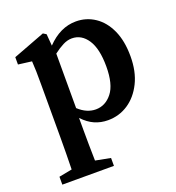

<svg xmlns="http://www.w3.org/2000/svg" viewBox="-132 -599 860 937"><g transform="rotate(-20 298.0 -130.0)"><path d="M32 233V192L100 179Q101 135 101.5 94.5Q102 54 102 16V-263Q102 -304 101.5 -328.5Q101 -353 99 -383L29 -392V-430L195 -493L211 -483L216 -422Q284 -493 366 -493Q420 -493 464 -463.5Q508 -434 533.5 -378Q559 -322 559 -242Q559 -163 530.5 -105.5Q502 -48 455 -17Q408 14 350 14Q313 14 281 0Q249 -14 220 -45V15Q220 52 220.5 92.5Q221 133 222 177L300 192V233ZM319 -422Q296 -422 272.5 -410Q249 -398 223 -378V-95Q265 -56 312 -56Q362 -56 396.5 -99.5Q431 -143 431 -236Q431 -328 400 -375Q369 -422 319 -422Z"/></g></svg>

Font: Source Serif Pro Semibold
Style: Regular
Weight: 600
Designer: Frank Grießhammer
Foundry: Adobe Systems Incorporated
Version: Version 3.000;hotconv 1.0.109;makeotfexe 2.5.65596